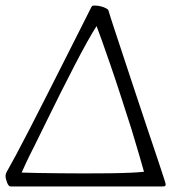

<svg xmlns="http://www.w3.org/2000/svg" viewBox="-20 -672 657 692"><path d="M18 0Q11 0 5.5 -14Q0 -28 0 -38Q0 -43 2 -48Q4 -53 10 -63Q17 -75 38 -114Q59 -153 88 -209.5Q117 -266 149.5 -330Q182 -394 213 -455.5Q244 -517 269.5 -567.5Q295 -618 309 -646Q311 -650 313.5 -651Q316 -652 321 -652Q333 -652 344 -649Q355 -646 362.5 -642Q370 -638 371 -634Q376 -616 391 -571Q406 -526 426 -465Q446 -404 468.5 -336.5Q491 -269 512 -206Q533 -143 549.5 -94.5Q566 -46 573 -23Q575 -16 576 -13Q577 -10 577 -8Q577 -4 575.5 -2Q574 0 566 0Q495 0 424 0Q353 0 282 0Q216 0 150 0Q84 0 18 0ZM58 -50Q83 -49 120 -48.5Q157 -48 199 -47.5Q241 -47 281 -47Q329 -47 373 -47.5Q417 -48 450.5 -49.5Q484 -51 499 -53Q492 -79 480 -119Q468 -159 454 -206Q436 -262 416.5 -322.5Q397 -383 378.5 -436.5Q360 -490 346.5 -528Q333 -566 328 -578Q315 -558 294 -520.5Q273 -483 248.5 -435.5Q224 -388 198 -336.5Q172 -285 148 -235.5Q124 -186 104 -146Q85 -109 73 -83Q61 -57 58 -50Z"/></svg>

Font: Briem Hand Thin
Style: Regular
Weight: 100
Designer: Gunnlaugur SE Briem, Eben Sorkin
Foundry: Sorkin Type Co.
Version: Version 1.003